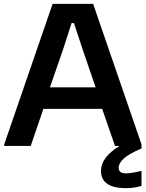

<svg xmlns="http://www.w3.org/2000/svg" viewBox="-20 -760 758 1000"><path d="M635 220Q572 220 539 197.5Q506 175 506 130Q506 59 603 0H579L512 -193H206L140 0H2V-8L254 -740H465L717 -8V13Q652 41 625 65.5Q598 90 598 114Q598 143 637 143Q651 143 674 139Q697 135 717 130V208Q681 220 635 220ZM478 -305 411 -501 365 -640H353L308 -501L240 -305Z"/></svg>

Font: Encode Sans Normal
Style: SemiBold
Weight: 600
Designer: Pablo Impallari, Andres Torresi
Foundry: Pablo Impallari, Andres Torresi
Version: Version 1.000; ttfautohint (v1.00) -l 8 -r 50 -G 200 -x 14 -